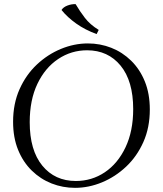

<svg xmlns="http://www.w3.org/2000/svg" viewBox="-20 -889 784 924"><path d="M403 -680Q462 -680 515.5 -659Q569 -638 611 -597Q653 -556 677 -497Q701 -438 701 -362Q701 -275 670 -205.5Q639 -136 587 -87Q535 -38 471 -11.5Q407 15 341 15Q282 15 228.5 -6Q175 -27 133 -68Q91 -109 67 -168Q43 -227 43 -303Q43 -390 74 -459.5Q105 -529 157 -578Q209 -627 273 -653.5Q337 -680 403 -680ZM345 -18Q422 -18 484.5 -60Q547 -102 584 -180Q621 -258 621 -364Q621 -499 560.5 -573Q500 -647 399 -647Q323 -647 260 -605Q197 -563 160 -485.5Q123 -408 123 -301Q123 -166 183.5 -92Q244 -18 345 -18ZM344 -869Q364 -835 388.5 -803Q413 -771 455 -745L445 -725Q390 -745 347 -775.5Q304 -806 276 -841Q285 -855 305 -862.5Q325 -870 344 -869Z"/></svg>

Font: Bona Nova SC
Style: Italic
Weight: 400
Italic angle: -4°
Designer: Mateusz Machalski
Foundry: Capitalics
Version: Version 4.001; ttfautohint (v1.8.4.7-5d5b)